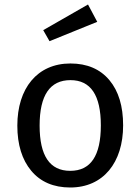

<svg xmlns="http://www.w3.org/2000/svg" viewBox="-20 -821 624 853"><path d="M172 -687 200 -638 412 -724 371 -801ZM293 -539C145 -539 57 -428 57 -263C57 -178 78 -111 119 -62C160 -13 218 12 292 12C439 12 527 -99 527 -264C527 -349 507 -416 466 -465C425 -514 367 -539 293 -539ZM293 -465C383 -465 428 -398 428 -264C428 -129 383 -62 292 -62C201 -62 156 -129 156 -263C156 -398 202 -465 293 -465Z"/></svg>

Font: Fira Sans
Style: Regular
Weight: 400
Designer: Carrois Corporate & Edenspiekermann AG
Foundry: Carrois Corporate GbR & Edenspiekermann AG
Version: Version 4.203